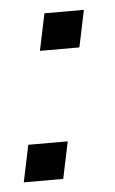

<svg xmlns="http://www.w3.org/2000/svg" viewBox="-50 -441 267 446"><g transform="rotate(-5 83.5 -218.5)"><path d="M52 -326 70 -412H162L144 -326ZM-12 -25 6 -111H98L80 -25Z"/></g></svg>

Font: Kanit
Style: Italic
Weight: 400
Italic angle: -12°
Designer: Katatrad Team
Foundry: CadsonDemak
Version: Version 2.000; ttfautohint (v1.8.3)